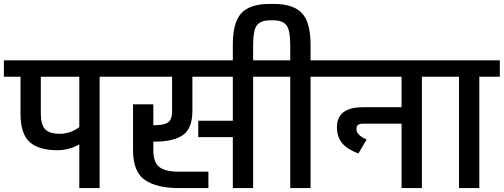

<svg xmlns="http://www.w3.org/2000/svg" viewBox="-30 -963 2579 983"><path d="M-10 -654H585V-570H480V0H376V-224Q325 -194 262 -194Q168 -194 121.5 -236Q75 -278 75 -382V-570H-10ZM277 -278Q329 -278 376 -312V-570H179V-382Q179 -325 201 -301.5Q223 -278 277 -278Z M565 -654H1371V-570H1266V0H1162V-261H985V-345H1162V-570H955V-395Q955 -307 908 -272.5Q861 -238 761 -238H755V-195Q755 -133 785 -108.5Q815 -84 887 -84H1037V0H887Q773 0 712 -41.5Q651 -83 651 -195V-429H755V-322H761Q809 -322 830 -336Q851 -350 851 -395V-570H565Z M1665 -654V-570H1560V0H1456V-570H1351V-654H1456V-730Q1456 -810 1436 -834.5Q1416 -859 1370 -859H1352Q1306 -859 1286 -834.5Q1266 -810 1266 -730V-608H1162V-735Q1162 -849 1206 -896Q1250 -943 1352 -943H1370Q1471 -943 1515.5 -896Q1560 -849 1560 -735V-654Z M1645 -654H2235V-570H2130V0H2026V-330H1833Q1812 -330 1803.5 -324Q1795 -318 1795 -301Q1795 -271 1847 -249L1805 -177Q1747 -199 1721 -231Q1695 -263 1695 -311Q1695 -414 1828 -414H2026V-570H1645Z M2529 -654V-570H2424V0H2320V-570H2215V-654Z"/></svg>

Font: Biryani DemiBold
Style: Regular
Weight: 600
Designer: Dan Reynolds and Mathieu Réguer
Foundry: Dan Reynolds and Mathieu Réguer
Version: Version 1.003;PS 001.003;hotconv 1.0.70;makeotf.lib2.5.58329